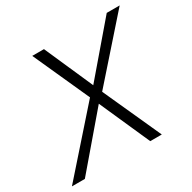

<svg xmlns="http://www.w3.org/2000/svg" viewBox="-155 -804 949 951"><g transform="rotate(-30 319.5 -329.0)"><path d="M646 -658 357 -331 507 0H441L313 -288L67 0H-7L291 -337L146 -658H213L335 -381L572 -658Z"/></g></svg>

Font: EauTestText Semilight
Style: Italic
Weight: 300
Italic angle: -12°
Designer: Christian Thalmann (Catharsis Fonts)
Version: Version 0.001;PS 000.001;hotconv 1.0.88;makeotf.lib2.5.64775